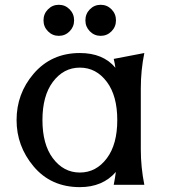

<svg xmlns="http://www.w3.org/2000/svg" viewBox="-20 -767 702 797"><path d="M579.1 0H452.1Q457.5 -26.9 460.9 -53.2Q406.2 9.8 311.5 9.8Q191.4 9.8 119.1 -76.7Q48.8 -160.6 48.8 -268.6Q48.8 -377.9 119.1 -460.4Q192.9 -546.9 311.5 -546.9Q408.2 -546.9 459 -485.8Q456.5 -503.9 452.1 -522.5L579.1 -546.9Q564.5 -475.6 564.5 -400.4V-146.5Q564.5 -73.2 579.1 0ZM423.8 -426.8Q379.4 -486.3 311.5 -486.3Q243.7 -486.3 199.2 -426.8Q156.2 -369.1 156.2 -268.6Q156.2 -168 199.2 -110.4Q243.7 -50.8 311.5 -50.8Q379.4 -50.8 423.8 -110.4Q466.8 -168 466.8 -268.6Q466.8 -369.1 423.8 -426.8ZM353 -637Q334.5 -655.8 334.5 -682.6Q334.5 -709.5 353 -728.3Q371.6 -747.1 397.9 -747.1Q424.3 -747.1 442.9 -728.3Q461.4 -709.5 461.4 -682.6Q461.4 -655.8 442.9 -637Q424.3 -618.2 397.9 -618.2Q371.6 -618.2 353 -637ZM179.2 -637Q160.6 -655.8 160.6 -682.6Q160.6 -709.5 179.2 -728.3Q197.8 -747.1 224.1 -747.1Q250.5 -747.1 269 -728.3Q287.6 -709.5 287.6 -682.6Q287.6 -655.8 269 -637Q250.5 -618.2 224.1 -618.2Q197.8 -618.2 179.2 -637Z"/></svg>

Font: Classica
Style: Book
Weight: 400
Version: Version 1.001